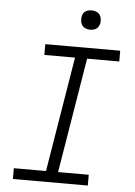

<svg xmlns="http://www.w3.org/2000/svg" viewBox="-61 -983 723 1029"><g transform="rotate(5 300.0 -468.5)"><path d="M48 0V-58H221L323 -677H158V-735H561V-677H388L286 -58H451V0ZM390 -833Q378 -833 366.5 -837.5Q355 -842 348 -851Q341 -860 339 -872.5Q337 -885 339 -898Q340 -906 344.5 -914.5Q349 -923 356.5 -928Q364 -933 373 -935Q382 -937 390 -937Q403 -937 414.5 -932.5Q426 -928 433 -919Q440 -910 442 -897.5Q444 -885 442 -872Q440 -864 435.5 -855.5Q431 -847 423.5 -842Q416 -837 407.5 -835Q399 -833 390 -833Z"/></g></svg>

Font: Iosevka Curly Slab LtEx
Style: Italic
Weight: 300
Width: 7
Italic angle: -9°
Monospace: yes
Designer: Belleve Invis
Foundry: Belleve Invis
Version: Version 11.1.0; ttfautohint (v1.8.3)